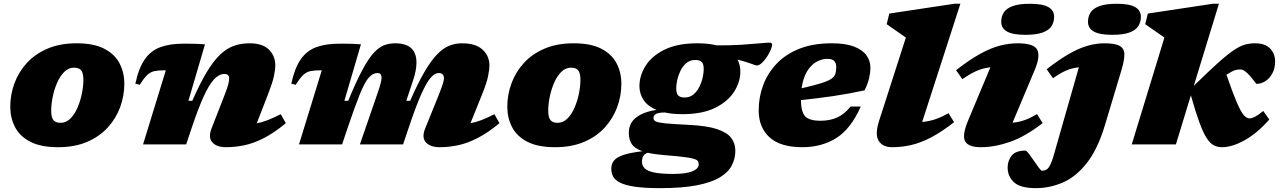

<svg xmlns="http://www.w3.org/2000/svg" viewBox="-20 -767 6800 1020"><path d="M387 -537Q478.5 -537 534.2 -508Q590 -479 615.2 -430.2Q640.5 -381.5 640.5 -322Q640.5 -259 618.8 -199Q597 -139 553.5 -90.8Q510 -42.5 443.8 -13.8Q377.5 15 288 15Q196.5 15 140.8 -14Q85 -43 59.8 -92Q34.5 -141 34.5 -200Q34.5 -263 56.2 -323Q78 -383 121.5 -431.2Q165 -479.5 231.5 -508.2Q298 -537 387 -537ZM302 -114.5Q331.5 -114.5 354.2 -137.5Q377 -160.5 392.2 -196.2Q407.5 -232 415.2 -271Q423 -310 423 -342Q423 -379 411.2 -393.2Q399.5 -407.5 373 -407.5Q343.5 -407.5 320.8 -384.5Q298 -361.5 282.8 -325.8Q267.5 -290 259.8 -251Q252 -212 252 -180Q252 -143 264 -128.8Q276 -114.5 302 -114.5Z M722.5 -316.5 699 -322.5Q717 -406 749.2 -452Q781.5 -498 832 -516.5Q882.5 -535 954.5 -535Q977.5 -535 994 -534.8Q1010.5 -534.5 1027.8 -534Q1045 -533.5 1069 -531.5L981 -231.5H1001.5Q1042.5 -324.5 1078.5 -384.2Q1114.5 -444 1149.8 -477.2Q1185 -510.5 1223.2 -523.8Q1261.5 -537 1306.5 -537Q1375 -537 1408.8 -503.2Q1442.5 -469.5 1442.5 -419.5Q1442.5 -395.5 1434.8 -360.5Q1427 -325.5 1405 -269L1344 -112Q1370 -116.5 1400.2 -128Q1430.5 -139.5 1471.5 -160.5L1498.5 -112.5Q1436.5 -61.5 1382.5 -33.8Q1328.5 -6 1279 4.5Q1229.5 15 1181 15Q1131 15 1108 -10.8Q1085 -36.5 1104 -85L1170.5 -255.5Q1188 -300 1192.8 -319.2Q1197.5 -338.5 1197.5 -350.5Q1197.5 -374 1172 -374Q1144.5 -374 1118.2 -346.8Q1092 -319.5 1063 -256.8Q1034 -194 998 -86.5L969 0H740L861 -393.5H853.5Q821 -393.5 800 -389Q779 -384.5 761.8 -368.2Q744.5 -352 722.5 -316.5Z M2633.5 -112.5Q2571.5 -61.5 2517.5 -33.8Q2463.5 -6 2414 4.5Q2364.5 15 2316 15Q2266 15 2242.5 -10.8Q2219 -36.5 2239 -85L2310 -260.5Q2327.5 -304.5 2333 -323.2Q2338.5 -342 2338.5 -351Q2338.5 -379 2309.5 -379Q2290.5 -379 2268.8 -355Q2247 -331 2218.5 -267.8Q2190 -204.5 2150.5 -86.5L2121.5 0H1892L1981.5 -259.5Q1997.5 -305 2002.2 -324.5Q2007 -344 2007 -354.5Q2007 -379 1985.5 -379Q1960 -379 1938.5 -354Q1917 -329 1891.2 -265.5Q1865.5 -202 1826.5 -86.5L1797.5 0H1568.5L1689.5 -393.5H1682Q1649.5 -393.5 1628.5 -389Q1607.5 -384.5 1590.2 -368.2Q1573 -352 1551 -316.5L1527.5 -322.5Q1545.5 -406 1577.8 -452Q1610 -498 1660.5 -516.5Q1711 -535 1783 -535Q1806 -535 1822.5 -534.8Q1839 -534.5 1856.2 -534Q1873.5 -533.5 1897.5 -531.5L1809.5 -231.5H1830Q1870.5 -330.5 1902.8 -391.2Q1935 -452 1963 -483.5Q1991 -515 2019 -526Q2047 -537 2079 -537Q2192.5 -537 2192.5 -434.5Q2192.5 -394 2175 -341.5L2138.5 -231.5H2159Q2200.5 -326.5 2235.8 -386.5Q2271 -446.5 2303.2 -479.2Q2335.5 -512 2367.5 -524.5Q2399.5 -537 2434 -537Q2507.5 -537 2543.8 -503.2Q2580 -469.5 2580 -419.5Q2580 -395.5 2572.5 -360.2Q2565 -325 2542.5 -269L2479.5 -112.5Q2505.5 -117 2535.8 -128.2Q2566 -139.5 2606.5 -160.5Z M3027.5 -537Q3119 -537 3174.8 -508Q3230.5 -479 3255.8 -430.2Q3281 -381.5 3281 -322Q3281 -259 3259.2 -199Q3237.5 -139 3194 -90.8Q3150.5 -42.5 3084.2 -13.8Q3018 15 2928.5 15Q2837 15 2781.2 -14Q2725.5 -43 2700.2 -92Q2675 -141 2675 -200Q2675 -263 2696.8 -323Q2718.5 -383 2762 -431.2Q2805.5 -479.5 2872 -508.2Q2938.5 -537 3027.5 -537ZM2942.5 -114.5Q2972 -114.5 2994.8 -137.5Q3017.5 -160.5 3032.8 -196.2Q3048 -232 3055.8 -271Q3063.5 -310 3063.5 -342Q3063.5 -379 3051.8 -393.2Q3040 -407.5 3013.5 -407.5Q2984 -407.5 2961.2 -384.5Q2938.5 -361.5 2923.2 -325.8Q2908 -290 2900.2 -251Q2892.5 -212 2892.5 -180Q2892.5 -143 2904.5 -128.8Q2916.5 -114.5 2942.5 -114.5Z M3487 232.5Q3403.5 232.5 3352 224.8Q3300.5 217 3273.5 203Q3246.5 189 3237 170.2Q3227.5 151.5 3227.5 129.5Q3227.5 103.5 3242 85.8Q3256.5 68 3292.5 56Q3328.5 44 3393 36.5Q3350.5 21.5 3335.5 -2.8Q3320.5 -27 3320.5 -60.5Q3320.5 -113 3360 -143.2Q3399.5 -173.5 3468 -183Q3421 -202.5 3399.2 -235.5Q3377.5 -268.5 3377 -307.5Q3376.5 -364.5 3409.5 -417.2Q3442.5 -470 3511 -503.5Q3579.5 -537 3684.5 -537Q3743 -537 3787.5 -526Q3860 -525.5 3918.2 -529.2Q3976.5 -533 4015.8 -536.8Q4055 -540.5 4069 -540.5Q4073 -540.5 4077.5 -538.2Q4082 -536 4082 -530.5Q4082 -520 4074.2 -501.8Q4066.5 -483.5 4054 -464.5Q4041.5 -445.5 4027 -432.2Q4012.5 -419 3999.5 -419Q3996.5 -419 3969.2 -429Q3942 -439 3898 -450.5Q3912.5 -423.5 3913 -390.5Q3914 -333.5 3880.8 -280.8Q3847.5 -228 3779.2 -194.2Q3711 -160.5 3606 -160.5Q3553 -160.5 3511.5 -169.5Q3475.5 -169 3463.5 -160.8Q3451.5 -152.5 3451.5 -139.5Q3451.5 -127.5 3465.2 -121.2Q3479 -115 3520 -111.2Q3561 -107.5 3641.5 -103.5Q3734.5 -99 3788 -81.5Q3841.5 -64 3864 -35Q3886.5 -6 3886.5 34Q3886.5 76 3867.5 112.2Q3848.5 148.5 3803.8 175.5Q3759 202.5 3681.5 217.5Q3604 232.5 3487 232.5ZM3617 -249Q3645 -249 3664.5 -265.5Q3684 -282 3696 -307Q3708 -332 3713.5 -357.8Q3719 -383.5 3718.5 -401.5Q3718 -430 3706.2 -439.2Q3694.5 -448.5 3674 -448.5Q3646 -448.5 3626.2 -432Q3606.5 -415.5 3594.8 -390.8Q3583 -366 3577.5 -340.2Q3572 -314.5 3572.5 -296.5Q3573 -267.5 3584.5 -258.2Q3596 -249 3617 -249ZM3390.5 92.5Q3390.5 113 3405 127.5Q3419.5 142 3455.8 149.5Q3492 157 3557 157Q3623.5 157 3657.8 143.2Q3692 129.5 3692 105.5Q3692 95 3686.8 88Q3681.5 81 3663.8 76Q3646 71 3609 66.5Q3572 62 3508.5 57Q3457 53 3421.5 44.5Q3403 50.5 3396.8 63.2Q3390.5 76 3390.5 92.5Z M4553 -201Q4499 -80.5 4421.5 -32.8Q4344 15 4242 15Q4126 15 4068.2 -37.5Q4010.5 -90 4010.5 -181Q4010.5 -249.5 4033.8 -313Q4057 -376.5 4104.5 -427.2Q4152 -478 4225.2 -507.5Q4298.5 -537 4399 -537Q4472.5 -537 4517.5 -519.5Q4562.5 -502 4583.2 -472.8Q4604 -443.5 4604 -407.5Q4604 -381.5 4597.2 -352Q4590.5 -322.5 4573 -287Q4491 -269 4404.2 -256.2Q4317.5 -243.5 4235 -235.5Q4235.5 -173.5 4257 -149.5Q4278.5 -125.5 4339.5 -125.5Q4388 -125.5 4426.8 -142.5Q4465.5 -159.5 4498.5 -201ZM4376.5 -454.5Q4346.5 -454.5 4317.8 -438.8Q4289 -423 4267.8 -388.5Q4246.5 -354 4238.5 -298Q4304.5 -313 4341.8 -324.8Q4379 -336.5 4396.2 -348.2Q4413.5 -360 4418 -375Q4422.5 -390 4422.5 -411.5Q4422.5 -454.5 4376.5 -454.5Z M4792.5 -567.5 4690.5 -638.5 4704.5 -695 5049.5 -747H5082L4879 -119Q4917.5 -122.5 4950.5 -134Q4983.5 -145.5 5019 -165.5L5048.5 -118Q4981.5 -65.5 4925.5 -36.5Q4869.5 -7.5 4819.5 3.8Q4769.5 15 4720 15Q4668.5 15 4647.8 -19.2Q4627 -53.5 4650 -124.5Z M5299 -651.5Q5299 -679 5312.5 -700.5Q5326 -722 5359.5 -734.5Q5393 -747 5452 -747Q5518.5 -747 5549.2 -729.5Q5580 -712 5580 -677.5Q5580 -650 5566.5 -628.5Q5553 -607 5519.8 -594.5Q5486.5 -582 5427 -582Q5360.5 -582 5329.8 -599.5Q5299 -617 5299 -651.5ZM5123 -126.5 5241.5 -409.5Q5203.5 -405.5 5169.8 -391Q5136 -376.5 5092.5 -346.5L5059 -394Q5130 -449.5 5186.8 -480.8Q5243.5 -512 5291.8 -524.5Q5340 -537 5385.5 -537Q5473.5 -537 5490.5 -502.2Q5507.5 -467.5 5477 -395.5L5359 -115Q5395 -118.5 5425.5 -129.8Q5456 -141 5489 -161L5519 -113Q5427.5 -42 5346.2 -13.5Q5265 15 5190.5 15Q5126 15 5107.8 -15.5Q5089.5 -46 5123 -126.5Z M5760 -651.5Q5760 -679 5773.5 -700.5Q5787 -722 5820.5 -734.5Q5854 -747 5913 -747Q5979.5 -747 6010.2 -729.5Q6041 -712 6041 -677.5Q6041 -650 6027.5 -628.5Q6014 -607 5980.8 -594.5Q5947.5 -582 5888 -582Q5821.5 -582 5790.8 -599.5Q5760 -617 5760 -651.5ZM5850.5 -104Q5812 25 5754.2 98.5Q5696.5 172 5627 202.2Q5557.5 232.5 5483 232.5Q5400 232.5 5366.5 201Q5333 169.5 5333 123Q5333 87.5 5354.2 60.2Q5375.5 33 5427.5 33Q5433.5 33 5446 49.5Q5458.5 66 5472 86Q5485.5 106 5498 123Q5510.5 140 5515.5 140Q5539.5 140 5552.2 121.5Q5565 103 5577.5 59.5L5711.5 -409.5Q5676.5 -406 5645.2 -392.8Q5614 -379.5 5574 -351.5L5540.5 -399Q5607.5 -451.5 5660.5 -481.5Q5713.5 -511.5 5758.8 -524.2Q5804 -537 5846.5 -537Q5905.5 -537 5929.5 -522.5Q5953.5 -508 5953.2 -476.8Q5953 -445.5 5938 -395.5Z M6455.5 -747 6322 -311Q6400.5 -388 6451 -433.2Q6501.5 -478.5 6535 -500.8Q6568.5 -523 6594 -530Q6619.5 -537 6647.5 -537Q6700.5 -537 6727.2 -509.5Q6754 -482 6754 -440.5Q6754 -403.5 6739.2 -376.8Q6724.5 -350 6702 -335.8Q6679.5 -321.5 6656 -321.5Q6653 -321.5 6642.8 -336Q6632.5 -350.5 6620.5 -364Q6608.5 -377.5 6595.2 -387.8Q6582 -398 6568.5 -398Q6553 -398 6539.8 -393.8Q6526.5 -389.5 6495.5 -370Q6529 -273 6550.5 -223Q6572 -173 6587.5 -155.5Q6603 -138 6618.5 -138Q6630 -138 6646.8 -146.5Q6663.5 -155 6691 -177.5L6723 -132Q6659.5 -59.5 6592.5 -22.2Q6525.5 15 6472.5 15Q6448.5 15 6429 5.2Q6409.5 -4.5 6391 -32.5Q6372.5 -60.5 6352.2 -115.5Q6332 -170.5 6306.5 -260.5L6227 0H5992.5L6166 -567.5L6064 -638.5L6078 -695L6423 -747Z"/></svg>

Font: Newsreader 6pt ExtraBold
Style: Italic
Weight: 800
Italic angle: -17°
Designer: Hugues Gentile
Foundry: Production Type
Version: Version 1.003; ttfautohint (v1.8.3)